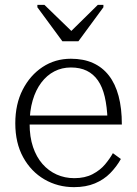

<svg xmlns="http://www.w3.org/2000/svg" viewBox="-20 -761 563 791"><path d="M237 -591H303L406 -731V-741H383L257 -617H291L163 -741H134V-731ZM102 -251Q102 -197 116 -155.5Q130 -114 155 -85.5Q180 -57 213.5 -42Q247 -27 286 -27Q330 -27 361.5 -43.5Q393 -60 413 -84Q433 -108 445 -130L478 -106Q460 -74 434 -47.5Q408 -21 371 -5.5Q334 10 285 10Q218 10 163 -22Q108 -54 75.5 -113Q43 -172 43 -253Q43 -332 73.5 -391.5Q104 -451 155.5 -485Q207 -519 272 -519Q324 -519 363 -501.5Q402 -484 428.5 -450Q455 -416 468.5 -365.5Q482 -315 482 -248H83V-285H443L423 -268Q421 -322 411.5 -362.5Q402 -403 383.5 -429.5Q365 -456 337.5 -469.5Q310 -483 272 -483Q235 -483 204 -467Q173 -451 150 -420.5Q127 -390 114.5 -347Q102 -304 102 -251Z"/></svg>

Font: Roboto Serif 36pt ExtraLight
Style: Regular
Weight: 250
Designer: Greg Gazdowicz
Foundry: Commercial Type
Version: Version 1.008